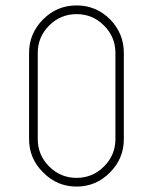

<svg xmlns="http://www.w3.org/2000/svg" viewBox="-20 -687 562 707"><path d="M385 -616Q436 -564 436 -492V-175Q436 -103 385 -52Q334 0 262 0Q190 0 139 -52Q87 -103 87 -175V-492Q87 -564 139 -616Q190 -667 262 -667Q334 -667 385 -616ZM405 -492Q405 -551 363 -593Q321 -635 262 -635Q203 -635 161 -593Q119 -551 119 -492V-175Q119 -116 161 -74Q203 -32 262 -32Q321 -32 363 -74Q405 -116 405 -175Z"/></svg>

Font: Zector
Style: Regular
Weight: 400
Designer: GGBot
Version: 0.72